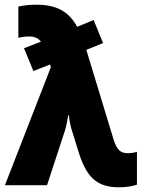

<svg xmlns="http://www.w3.org/2000/svg" viewBox="-20 -787 611 816"><path d="M1 0H180L255 -229C261 -247 266 -271 270 -297H273C275 -274 279 -252 287 -228L310 -154C345 -35 389 9 486 9C518 9 543 4 562 -2V-142C550 -138 538 -136 524 -136C495 -136 478 -146 463 -193L347 -575L418 -604L378 -702L308 -673C271 -741 217 -767 134 -767C108 -767 77 -764 58 -759V-626C73 -630 88 -632 104 -632C127 -632 144 -624 154 -610L82 -582L122 -485L193 -513L196 -501Z"/></svg>

Font: Noto Sans Condensed Black
Style: Regular
Weight: 900
Width: 3
Designer: Monotype Design Team
Foundry: Monotype Imaging Inc.
Version: Version 2.013